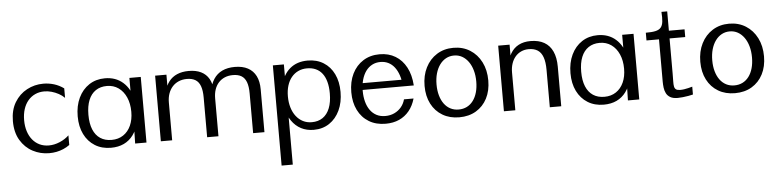

<svg xmlns="http://www.w3.org/2000/svg" viewBox="-50 -918 5894 1454"><g transform="rotate(-5 2896.5 -191.5)"><path d="M295.1 16.1Q228.4 16.1 170.5 -14.5Q112.7 -45 77.2 -104.2Q41.8 -163.4 41.8 -249.2Q41.8 -333.1 77.3 -391.8Q112.8 -450.5 170.6 -481.3Q228.4 -512.2 295 -512.2Q337.3 -512.2 376.9 -500.1Q416.4 -488 450.8 -463V-390.9Q432.2 -409.8 406.7 -423.7Q381.3 -437.5 353.4 -445.4Q325.5 -453.3 298.1 -453.3Q259.7 -453.3 228.3 -438.8Q196.9 -424.4 174.2 -397.6Q151.5 -370.8 139.4 -333.3Q127.2 -295.8 127.2 -249.3Q127.2 -202.9 139.3 -165Q151.4 -127 173.9 -99.6Q196.4 -72.2 227.8 -57.3Q259.2 -42.5 297.9 -42.5Q339 -42.5 380.6 -60.1Q422.3 -77.8 451.3 -105.9V-32.7Q428.6 -16.1 403.5 -5.4Q378.4 5.3 351.5 10.7Q324.6 16.1 295.1 16.1Z M765.1 16.1Q695.1 16.1 643.2 -16.3Q591.2 -48.6 562.5 -106.7Q533.8 -164.8 533.8 -242.7Q533.8 -322.6 562.8 -383.4Q591.9 -444.2 643.7 -478.2Q695.6 -512.2 763.9 -512.2Q846.2 -512.2 901.1 -463.6Q956.1 -415.1 976.8 -324.4L949.2 -304.5V-498.8H1035.6V0H949.4L953.7 -184.9L977.2 -161.2Q963.6 -103.1 934.6 -63.6Q905.6 -24.1 863.1 -4Q820.5 16.1 765.1 16.1ZM775 -42.8Q825.9 -42.8 863.4 -67.8Q900.8 -92.7 921.1 -137.6Q941.4 -182.5 941.4 -242Q941.4 -304.3 920.4 -351.8Q899.4 -399.4 861.8 -426.1Q824.1 -452.9 773.8 -452.9Q724.1 -452.9 688.6 -429Q653.1 -405.1 634.4 -359.3Q615.7 -313.4 615.7 -247Q615.7 -180.8 634.5 -135.3Q653.3 -89.8 688.9 -66.3Q724.4 -42.8 775 -42.8Z M1144.8 0V-498.8H1230.8L1230.5 -343.4L1214.1 -367.4Q1225.4 -415.3 1250 -447.5Q1274.7 -479.6 1312.8 -495.9Q1350.8 -512.2 1401.1 -512.2Q1456.1 -512.2 1494.4 -493.3Q1532.8 -474.5 1554.1 -437.5Q1575.4 -400.4 1579 -345.2L1556.1 -340Q1565.5 -397.7 1590.3 -435.8Q1615.1 -473.9 1655.4 -493Q1695.8 -512.2 1751 -512.2Q1810 -512.2 1850.3 -490.6Q1890.7 -469 1911.5 -427.6Q1932.3 -386.1 1932.3 -325.9V-0.5H1846.3V-302.3Q1846.3 -355.8 1834 -388.7Q1821.6 -421.6 1796.4 -436.8Q1771.1 -451.9 1731.8 -451.9Q1696.7 -451.9 1669.1 -440Q1641.5 -428.1 1622.1 -406.4Q1602.8 -384.7 1592.7 -354.7Q1582.7 -324.7 1582.7 -287.9V0H1496.7V-302.3Q1496.7 -355.8 1484.4 -389Q1472.2 -422.3 1446.7 -437.7Q1421.2 -453.1 1381.9 -453.1Q1347.2 -453.1 1319.1 -440.9Q1291.1 -428.8 1271.5 -406.8Q1251.9 -384.9 1241.3 -354.6Q1230.8 -324.3 1230.8 -287.9V0Z M2039.8 263V-498.8H2123.6V-314.4L2095.8 -334.3Q2116.4 -421.9 2169.8 -467Q2223.1 -512.2 2305.3 -512.2Q2374.1 -512.2 2425.4 -480.1Q2476.7 -448.1 2504.8 -390.1Q2533 -332 2533 -254.2Q2533 -174.6 2504.5 -114Q2476 -53.4 2425.2 -19.4Q2374.3 14.6 2306.5 14.6Q2253 14.6 2210.7 -7.3Q2168.3 -29.3 2139.3 -71.1Q2110.3 -112.8 2096.8 -173L2124.8 -193.1V263ZM2296.5 -44.3Q2345.5 -44.3 2380 -68Q2414.5 -91.8 2432.8 -137.8Q2451.1 -183.8 2451.1 -250.2Q2451.1 -300.1 2440.7 -338.1Q2430.4 -376.1 2410.5 -401.8Q2390.6 -427.6 2361.6 -440.7Q2332.7 -453.8 2295.3 -453.8Q2258.2 -453.8 2228.2 -439.6Q2198.3 -425.5 2176.8 -399.3Q2155.3 -373.1 2144 -336.5Q2132.7 -300 2132.7 -254.8Q2132.7 -208.2 2144.4 -169.6Q2156.1 -130.9 2177.9 -102.9Q2199.6 -74.9 2229.7 -59.6Q2259.7 -44.3 2296.5 -44.3Z M2853.2 16.1Q2779.9 16.1 2726.2 -16.4Q2672.4 -49 2643.1 -107.7Q2613.8 -166.4 2613.8 -244.1Q2613.8 -323.7 2643.5 -384.1Q2673.3 -444.5 2726.9 -478.3Q2780.6 -512.2 2852.2 -512.2Q2920.4 -512.2 2971.8 -481.1Q3023.3 -450.1 3053.9 -392.5Q3084.5 -335 3089.8 -254.4H3007.8Q3004.3 -301.9 2991.9 -338.9Q2979.5 -375.9 2959.6 -401.5Q2939.8 -427 2913 -440.2Q2886.1 -453.4 2853.2 -453.4Q2818.1 -453.4 2790 -438.6Q2761.9 -423.8 2742.1 -396.6Q2722.3 -369.3 2711.6 -331.2Q2700.9 -293 2700.9 -246.5Q2700.9 -202.5 2710.8 -165Q2720.7 -127.6 2740.2 -100.2Q2759.6 -72.8 2788.5 -57.6Q2817.4 -42.5 2855.2 -42.5Q2893.1 -42.5 2924.2 -57.1Q2955.3 -71.7 2976.7 -97.3Q2998.1 -123 3006.7 -156H3079.4Q3063.9 -101.5 3032.5 -63.1Q3001.1 -24.6 2955.9 -4.2Q2910.7 16.1 2853.2 16.1ZM2680.6 -254.1 2669.2 -305.4H3067.4L3068.6 -254.4Z M3412.7 16.1Q3339.9 16.1 3285.5 -16.3Q3231 -48.6 3200.9 -107Q3170.8 -165.3 3170.8 -243.1Q3170.8 -322 3201.5 -382.7Q3232.1 -443.5 3286.8 -477.8Q3341.4 -512.2 3412.7 -512.2Q3484.4 -512.2 3539 -477.8Q3593.6 -443.5 3624.4 -382.7Q3655.2 -322 3655.2 -243.1Q3655.2 -165.5 3625.1 -107.1Q3594.9 -48.8 3540.4 -16.3Q3485.9 16.1 3412.7 16.1ZM3412.7 -43Q3447.4 -43 3475.4 -56.9Q3503.3 -70.9 3523.1 -97.3Q3542.9 -123.6 3553.3 -160.6Q3563.8 -197.6 3563.8 -243.1Q3563.8 -289.2 3552.8 -327.6Q3541.9 -366 3521.8 -394.2Q3501.6 -422.5 3473.9 -438.1Q3446.1 -453.6 3412.7 -453.6Q3379.1 -453.6 3351.4 -438.6Q3323.8 -423.5 3303.6 -395.7Q3283.5 -368 3272.7 -330Q3262 -292 3262 -246.2Q3262 -200.2 3272.7 -162.7Q3283.4 -125.1 3303.2 -98.3Q3323 -71.6 3350.7 -57.3Q3378.4 -43 3412.7 -43Z M3752.7 0V-498.8H3839.5L3838.8 -297.6L3816.5 -335.4Q3824.3 -393.3 3847.4 -432.7Q3870.6 -472.1 3908.8 -492.1Q3947 -512.2 3998.8 -512.2Q4061 -512.2 4103.2 -488.1Q4145.4 -464 4166.9 -416.8Q4188.5 -369.7 4188.5 -300.8V0H4101.6V-284.4Q4101.6 -343.7 4088.3 -380.7Q4075.1 -417.7 4048.3 -435Q4021.4 -452.3 3980.5 -452.3Q3948.4 -452.3 3922.3 -440.1Q3896.2 -428 3877.7 -406Q3859.2 -384.1 3849.4 -354.1Q3839.5 -324 3839.5 -287.9V0Z M4511.1 16.1Q4441.1 16.1 4389.2 -16.3Q4337.2 -48.6 4308.5 -106.7Q4279.8 -164.8 4279.8 -242.7Q4279.8 -322.6 4308.8 -383.4Q4337.9 -444.2 4389.7 -478.2Q4441.6 -512.2 4509.9 -512.2Q4592.2 -512.2 4647.1 -463.6Q4702.1 -415.1 4722.8 -324.4L4695.2 -304.5V-498.8H4781.6V0H4695.4L4699.7 -184.9L4723.2 -161.2Q4709.6 -103.1 4680.6 -63.6Q4651.6 -24.1 4609.1 -4Q4566.5 16.1 4511.1 16.1ZM4521 -42.8Q4571.9 -42.8 4609.4 -67.8Q4646.8 -92.7 4667.1 -137.6Q4687.4 -182.5 4687.4 -242Q4687.4 -304.3 4666.4 -351.8Q4645.4 -399.4 4607.8 -426.1Q4570.1 -452.9 4519.8 -452.9Q4470.1 -452.9 4434.6 -429Q4399.1 -405.1 4380.4 -359.3Q4361.7 -313.4 4361.7 -247Q4361.7 -180.8 4380.5 -135.3Q4399.3 -89.8 4434.9 -66.3Q4470.4 -42.8 4521 -42.8Z M5073 14.2Q5037.4 14.2 5016.6 2.1Q4995.8 -10.1 4985.9 -29.9Q4975.9 -49.7 4973 -73.1Q4970.1 -96.5 4970.1 -119V-440.2H4875V-498.9Q4921.1 -498.5 4948.8 -504.8Q4976.4 -511 4989.9 -527.1Q5003.4 -543.2 5006.6 -572.2Q5009.9 -601.1 5006.6 -645.9H5050.4V-498.9H5169.5V-440.2H5050.4V-170Q5050.4 -137.7 5049.7 -114.1Q5049 -90.4 5052 -75.1Q5054.9 -59.9 5065.1 -52.3Q5075.3 -44.7 5097.1 -44.7Q5112 -44.7 5127.4 -47Q5142.8 -49.3 5158.6 -53.2Q5174.5 -57 5189.7 -61.3V-1.6Q5175.6 2.1 5154.6 5.8Q5133.7 9.5 5112 11.8Q5090.3 14.2 5073 14.2Z M5508.7 16.1Q5435.9 16.1 5381.5 -16.3Q5327 -48.6 5296.9 -107Q5266.8 -165.3 5266.8 -243.1Q5266.8 -322 5297.5 -382.7Q5328.1 -443.5 5382.8 -477.8Q5437.4 -512.2 5508.7 -512.2Q5580.4 -512.2 5635 -477.8Q5689.6 -443.5 5720.4 -382.7Q5751.2 -322 5751.2 -243.1Q5751.2 -165.5 5721.1 -107.1Q5690.9 -48.8 5636.4 -16.3Q5581.9 16.1 5508.7 16.1ZM5508.7 -43Q5543.4 -43 5571.4 -56.9Q5599.3 -70.9 5619.1 -97.3Q5638.9 -123.6 5649.3 -160.6Q5659.8 -197.6 5659.8 -243.1Q5659.8 -289.2 5648.8 -327.6Q5637.9 -366 5617.8 -394.2Q5597.6 -422.5 5569.9 -438.1Q5542.1 -453.6 5508.7 -453.6Q5475.1 -453.6 5447.4 -438.6Q5419.8 -423.5 5399.6 -395.7Q5379.5 -368 5368.7 -330Q5358 -292 5358 -246.2Q5358 -200.2 5368.7 -162.7Q5379.4 -125.1 5399.2 -98.3Q5419 -71.6 5446.7 -57.3Q5474.4 -43 5508.7 -43Z"/></g></svg>

Font: Russolo 10pt ExtraLight
Style: Regular
Weight: 200
Designer: Micah Stupak-Hahn
Version: Version 1.000